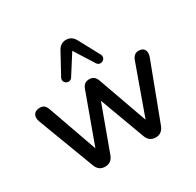

<svg xmlns="http://www.w3.org/2000/svg" viewBox="-165 -956 1175 1150"><g transform="rotate(-30 423.0 -381.0)"><path d="M483 -732C469 -757 449 -769 424 -769C398 -769 379 -757 365 -732L287 -589C267 -553 318 -526 338 -558L424 -693L509 -558C529 -526 580 -553 560 -589ZM249 7C277 7 298 -7 309 -37L423 -348L538 -37C549 -7 570 7 599 7C626 7 647 -7 659 -37L806 -426C820 -462 809 -495 769 -495C747 -495 731 -486 720 -456L598 -116L476 -458C467 -483 451 -495 426 -495C401 -495 385 -483 376 -458L252 -118L133 -454C122 -486 108 -495 84 -495C44 -495 26 -466 41 -426L188 -37C200 -6 220 7 249 7Z"/></g></svg>

Font: Nunito SemiBold
Style: Regular
Weight: 600
Designer: Vernon Adams
Foundry: Vernon Adams
Version: Version 3.602